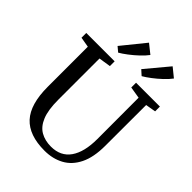

<svg xmlns="http://www.w3.org/2000/svg" viewBox="-275 -1131 1278 1278"><g transform="rotate(45 364.0 -492.0)"><path d="M379 8Q233 8 163.2 -68Q93.5 -144 93.5 -308V-685.5L21.5 -698V-743H288.5V-698L204 -685V-297Q204 -201 226.8 -145.2Q249.5 -89.5 291.5 -65.5Q333.5 -41.5 390 -41.5Q480.5 -41.5 526.8 -107.5Q573 -173.5 573 -296.5L572.5 -684.5L490 -698V-743H714.5V-698L642.5 -685.5L642 -301.5Q642 -193 608 -124.5Q574 -56 514.5 -24Q455 8 379 8ZM362.5 -992.5 427 -941Q408.5 -916 379.2 -888.5Q350 -861 319 -837.5Q288 -814 264.5 -800.5H264L230 -829ZM585 -992.5 648.5 -941Q630 -916 600.8 -888.5Q571.5 -861 540.5 -837.5Q509.5 -814 486 -800.5H485L450.5 -831.5Z"/></g></svg>

Font: Merriweather Text
Style: Regular
Weight: 400
Designer: Eben Sorkin
Foundry: Eben Sorkin
Version: Version 2.100; ttfautohint (v1.7.19-72a1) -l 8 -r 50 -G 200 